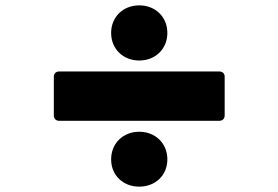

<svg xmlns="http://www.w3.org/2000/svg" viewBox="-20 -738 1040 717"><path d="M500 -718C440 -718 395 -675 395 -615C395 -555 440 -512 500 -512C560 -512 605 -555 605 -615C605 -675 560 -718 500 -718ZM181 -452V-307C181 -295 189 -287 200 -287H800C811 -287 819 -295 819 -307V-452C819 -463 811 -471 800 -471H200C189 -471 181 -463 181 -452ZM500 -246C440 -246 395 -203 395 -143C395 -83 440 -41 500 -41C560 -41 605 -83 605 -143C605 -203 560 -246 500 -246Z"/></svg>

Font: LINE Seed JP App_OTF ExtraBold
Style: Regular
Weight: 800
Designer: LINE & Fontrix & Fontworks
Version: Version 1.013